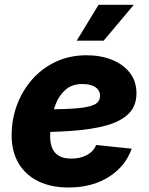

<svg xmlns="http://www.w3.org/2000/svg" viewBox="-20 -790 635 821"><path d="M272.9 11.7Q197.8 11.7 143.3 -15.1Q88.9 -42 59.3 -92Q29.8 -142.1 29.8 -211.9Q29.8 -279.8 52.7 -341.3Q75.7 -402.8 117.9 -450.7Q160.2 -498.5 219 -526.1Q277.8 -553.7 350.6 -553.7Q410.2 -553.7 458.5 -534.4Q506.8 -515.1 535.2 -478.8Q563.5 -442.4 563.5 -391.1Q563.5 -337.9 531.2 -304.9Q499 -272 437.5 -254.4Q376 -236.8 288.1 -230.5Q200.2 -224.1 88.9 -224.1L105.5 -321.8Q200.7 -321.8 260.3 -324Q319.8 -326.2 351.8 -332.8Q383.8 -339.4 395.8 -350.8Q407.7 -362.3 407.7 -379.9Q407.7 -403.8 387.9 -417.2Q368.2 -430.7 332.5 -430.7Q288.1 -430.7 260.5 -406.5Q232.9 -382.3 218.8 -346.4Q204.6 -310.5 199.5 -272.9Q194.3 -235.4 194.3 -208Q194.3 -180.7 202.4 -158.9Q210.4 -137.2 230.5 -124.5Q250.5 -111.8 285.6 -111.8Q323.2 -111.8 351.6 -127Q379.9 -142.1 391.1 -169.9L543 -154.3Q517.6 -80.1 446.3 -34.2Q375 11.7 272.9 11.7ZM308.1 -616.2 401.4 -769.5H552.2L423.3 -616.2Z"/></svg>

Font: Inter ExtraBold
Style: Italic
Weight: 800
Italic angle: -9.3988°
Designer: Rasmus Andersson
Foundry: rsms
Version: Version 4.001;git-66647c0bb